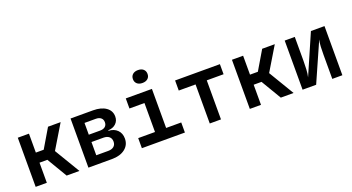

<svg xmlns="http://www.w3.org/2000/svg" viewBox="-52 -1403 3698 2019"><g transform="rotate(-20 1797.5 -393.0)"><path d="M85.4 0V-549.8H210.4V-337.9H298.3L423.8 -549.8H564.9L404.8 -284.2L575.2 0H432.1L298.3 -225.1H210.4V0Z M675.8 0V-549.8H927.2Q1018.1 -549.8 1071.5 -512Q1125 -474.1 1125 -409.2Q1125 -361.3 1092.5 -330.6Q1060.1 -299.8 1006.3 -297.9V-292Q1068.4 -289.1 1104.7 -252.4Q1141.1 -215.8 1141.1 -157.2Q1141.1 -85.4 1086.2 -42.7Q1031.2 0 939 0ZM797.9 -324.2H924.3Q961.4 -324.2 981.7 -341.6Q1002 -358.9 1002 -390.1Q1002 -420.9 981.4 -438.5Q960.9 -456.1 924.3 -456.1H797.9ZM797.9 -94.2H931.2Q972.2 -94.2 995.1 -113.5Q1018.1 -132.8 1018.1 -168Q1018.1 -203.1 995.1 -222.7Q972.2 -242.2 931.2 -242.2H797.9Z M1515.1 -642.1Q1477.5 -642.1 1455.6 -661.6Q1433.6 -681.2 1433.6 -713.9Q1433.6 -747.1 1455.6 -766.6Q1477.5 -786.1 1515.1 -786.1Q1553.2 -786.1 1575.2 -766.6Q1597.2 -747.1 1597.2 -713.9Q1597.2 -680.7 1575.2 -661.6Q1553.2 -642.1 1515.1 -642.1ZM1273.9 0V-112.8H1461.9V-437H1293.9V-549.8H1586.4V-112.8H1755.4V0Z M2033.7 0V-437H1845.7V-549.8H2347.2V-437H2159.2V0Z M2481.9 0V-549.8H2606.9V-337.9H2694.8L2820.3 -549.8H2961.4L2801.3 -284.2L2971.7 0H2828.6L2694.8 -225.1H2606.9V0Z M3072.3 0V-549.8H3185.1V-284.2Q3185.1 -239.3 3182.6 -188.7Q3180.2 -138.2 3170.9 -102.1L3365.7 -549.8H3517.6V0H3404.8V-267.1Q3404.8 -311 3406.7 -357.9Q3408.7 -404.8 3417.5 -437L3224.1 0Z"/></g></svg>

Font: UDEV Gothic 35
Style: Bold
Weight: 700
Version: v2.1.0; ttfautohint (v1.8.4.7-5d5b-dirty) -l 6 -r 45 -G 200 